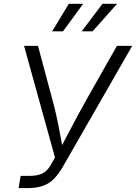

<svg xmlns="http://www.w3.org/2000/svg" viewBox="-20 -962 696 982"><path d="M75.2 0 85.4 -62.5H131.3Q170.9 -62.5 196.5 -74.7Q222.2 -86.9 240.7 -120.1L261.2 -156.7L103 -727.5H174.3L245.1 -462.9Q259.3 -412.1 269 -367.2Q278.8 -322.3 286.6 -279.5Q294.4 -236.8 302.7 -192.9H283.7Q307.1 -237.3 329.1 -279.8Q351.1 -322.3 375.2 -366.9Q399.4 -411.6 428.2 -462.9L578.1 -727.5H656.2L301.3 -108.9Q281.7 -75.2 259 -50.5Q236.3 -25.9 203.4 -12.9Q170.4 0 120.1 0ZM302.2 -801.8H246.6L332 -942.4H405.3ZM453.6 -801.8H397.9L503.9 -942.4H578.6Z"/></svg>

Font: Inter Light
Style: Italic
Weight: 300
Italic angle: -9.3988°
Designer: Rasmus Andersson
Foundry: rsms
Version: Version 4.001;git-66647c0bb